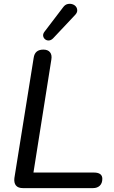

<svg xmlns="http://www.w3.org/2000/svg" viewBox="-20 -967 588 987"><path d="M98 0Q73 0 62 -13.5Q51 -27 54 -52L153 -669Q156 -691 168.5 -701.5Q181 -712 203 -712Q226 -712 237 -698.5Q248 -685 244 -661L152 -80H463Q484 -80 495 -72Q506 -64 506 -48Q506 -25 493 -12.5Q480 0 458 0ZM253 -770Q243 -760 232 -759Q221 -758 212.5 -764.5Q204 -771 202 -781.5Q200 -792 208 -803L304 -929Q314 -943 327 -946Q340 -949 351.5 -945.5Q363 -942 370 -933.5Q377 -925 377 -913Q377 -901 365 -889Z"/></svg>

Font: Nunito ExtraLight Medium
Style: Italic
Weight: 500
Italic angle: -9°
Version: Version 3.602